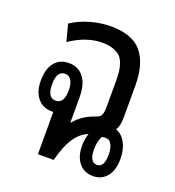

<svg xmlns="http://www.w3.org/2000/svg" viewBox="-109 -648 677 742"><g transform="rotate(20 229.5 -277.0)"><path d="M432.1 -90.8Q432.1 -45.4 410.9 -19.3Q389.6 6.8 354 6.8Q317.9 6.8 296.4 -19.3Q274.9 -45.4 274.9 -90.8Q274.9 -114.3 283.2 -140.1Q250 -127 227.8 -92.8Q205.6 -58.6 190.9 0H126V-173.8H119.1Q82.5 -173.8 60.8 -200.2Q39.1 -226.6 39.1 -272Q39.1 -318.8 60.1 -345.5Q81.1 -372.1 119.1 -372.1Q158.2 -372.1 180.2 -343.3Q202.1 -314.5 202.1 -262.2V-158.2H204.1Q232.9 -195.3 288.1 -213.9Q297.4 -217.3 302.5 -221.7Q307.6 -226.1 309.8 -234.4Q312 -242.7 312.5 -249Q313 -255.4 313 -269V-369.1Q313 -391.6 311.3 -407Q309.6 -422.4 303.7 -439.5Q297.9 -456.5 287.4 -466.8Q276.9 -477.1 258.1 -483.6Q239.3 -490.2 212.9 -490.2Q147.9 -490.2 81.1 -444.8L63 -514.2Q95.2 -536.1 137.9 -548.6Q180.7 -561 223.1 -561Q312 -561 350.6 -514.2Q389.2 -467.3 389.2 -377.9V-246.1Q389.2 -211.9 377 -193.8Q403.3 -184.1 417.7 -156.5Q432.1 -128.9 432.1 -90.8ZM119.1 -217.8Q153.8 -217.8 153.8 -272.9Q153.8 -298.3 145 -313.2Q136.2 -328.1 119.1 -328.1Q85 -328.1 85 -272.9Q85 -217.8 119.1 -217.8ZM354 -39.1Q383.8 -39.1 383.8 -91.8Q383.8 -116.7 375.7 -132.8Q367.7 -148.9 350.1 -148.9Q342.8 -148.9 335 -147Q323.2 -123 323.2 -92.8Q323.2 -39.1 354 -39.1Z"/></g></svg>

Font: Noto Sans Thai Looped ExtraCond
Style: Regular
Weight: 400
Width: 2
Designer: Sasikarn Vongin, Ben Mitchell
Foundry: The Fontpad Ltd
Version: Version 1.00